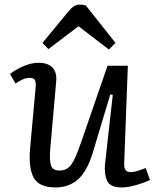

<svg xmlns="http://www.w3.org/2000/svg" viewBox="-20 -807 692 841"><path d="M24 -483Q43 -499 79 -515.5Q115 -532 149 -532Q190 -532 210 -511Q230 -490 226 -449L200 -153Q196 -104 203.5 -82Q211 -60 241 -60Q261 -60 275.5 -69.5Q290 -79 303.5 -105Q317 -131 334 -180L451 -519H540L524 -93Q523 -71 530 -62Q537 -53 554 -53Q573 -53 618 -71L637 -19Q626 -13 605 -5.5Q584 2 559.5 8Q535 14 513 14Q462 14 449 -15.5Q436 -45 440 -88L474 -392L463 -393L387 -140Q362 -57 322 -21.5Q282 14 223 14Q151 14 127.5 -29Q104 -72 112 -159L136 -423Q138 -448 132.5 -457Q127 -466 110 -466Q83 -466 48 -441ZM486 -619 457 -590 324 -692 192 -592 166 -619 279 -756Q304 -787 327 -787Q343 -787 356 -783Z"/></svg>

Font: Literata 7pt
Style: Italic
Weight: 400
Italic angle: -2°
Designer: Latin by Veronika Burian and Jose Scaglione. Greek by Irene Vlachou. Cyrillic by Vera Evstafieva
Foundry: TypeTogether
Version: Version 3.002